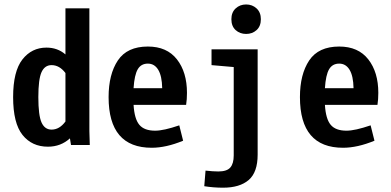

<svg xmlns="http://www.w3.org/2000/svg" viewBox="-20 -663 1790 878"><path d="M304.7 0 299.8 -30.3Q257.8 7.8 199.2 7.8Q126 7.8 83 -45.9Q40 -99.6 40 -218.8Q40 -336.9 82.5 -391.1Q125 -445.3 192.4 -445.3Q243.2 -445.3 279.3 -414.1V-625H388.7V-63.5L390.6 0ZM279.3 -107.4V-329.1Q252 -365.2 215.8 -365.2Q184.6 -365.2 169.9 -333Q155.3 -300.8 155.3 -218.8Q155.3 -135.7 169.9 -103Q184.6 -70.3 215.8 -70.3Q252 -70.3 279.3 -107.4Z M835 -238.3Q835 -208 831.1 -183.6H590.8Q594.7 -119.1 617.2 -92.3Q639.6 -65.4 689.5 -65.4Q728.5 -65.4 799.8 -89.8L817.4 -19.5Q739.3 12.7 673.8 12.7Q476.6 12.7 476.6 -218.8Q476.6 -323.2 519 -386.7Q561.5 -450.2 656.2 -450.2Q743.2 -450.2 789.1 -391.6Q835 -333 835 -238.3ZM590.8 -259.8H721.7Q720.7 -315.4 703.6 -343.8Q686.5 -372.1 656.2 -372.1Q625 -372.1 609.9 -346.2Q594.7 -320.3 590.8 -259.8Z M1000 195.3Q956.1 195.3 914.1 188.5L919.9 117.2Q955.1 121.1 978.5 121.1Q1017.6 121.1 1033.2 103Q1048.8 85 1048.8 47.9V-356.4L947.3 -365.2V-437.5H1158.2V43.9Q1158.2 125 1117.2 160.2Q1076.2 195.3 1000 195.3ZM1105.5 -642.6Q1133.8 -642.6 1153.3 -624.5Q1172.9 -606.4 1172.9 -575.2Q1172.9 -543 1153.3 -525.4Q1133.8 -507.8 1105.5 -507.8Q1077.1 -507.8 1057.6 -525.4Q1038.1 -543 1038.1 -575.2Q1038.1 -606.4 1057.6 -624.5Q1077.1 -642.6 1105.5 -642.6Z M1710 -238.3Q1710 -208 1706.1 -183.6H1465.8Q1469.7 -119.1 1492.2 -92.3Q1514.6 -65.4 1564.5 -65.4Q1603.5 -65.4 1674.8 -89.8L1692.4 -19.5Q1614.3 12.7 1548.8 12.7Q1351.6 12.7 1351.6 -218.8Q1351.6 -323.2 1394 -386.7Q1436.5 -450.2 1531.2 -450.2Q1618.2 -450.2 1664.1 -391.6Q1710 -333 1710 -238.3ZM1465.8 -259.8H1596.7Q1595.7 -315.4 1578.6 -343.8Q1561.5 -372.1 1531.2 -372.1Q1500 -372.1 1484.9 -346.2Q1469.7 -320.3 1465.8 -259.8Z"/></svg>

Font: Sudo
Style: Bold
Weight: 700
Monospace: yes
Designer: Jens Kutilek
Foundry: Jens Kutilek
Version: Version 0.040